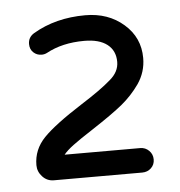

<svg xmlns="http://www.w3.org/2000/svg" viewBox="-38 -730 437 465"><g transform="rotate(-5 180.5 -497.0)"><path d="M36.1 -341.8Q36.1 -379.9 63.5 -408.2Q90.8 -436.5 158.2 -479.5Q206.1 -509.8 230.5 -531.2Q252.9 -549.8 252.9 -574.2Q252.9 -601.6 233.4 -616.7Q213.9 -631.8 177.7 -631.8Q124 -631.8 85 -610.4Q79.1 -607.4 72.3 -607.4Q60.5 -607.4 52.2 -615.2Q43.9 -623 43.9 -635.7Q43.9 -652.3 58.6 -661.1Q113.3 -693.4 185.5 -693.4Q241.2 -693.4 278.8 -660.6Q316.4 -627.9 316.4 -578.1Q316.4 -543.9 296.9 -515.6Q278.3 -489.3 253.9 -469.2Q229.5 -449.2 178.7 -416Q145.5 -394.5 129.9 -382.8Q114.3 -371.1 106.4 -361.3H290Q302.7 -361.3 311.5 -352.5Q320.3 -343.8 320.3 -331.1Q320.3 -318.4 311.5 -310.1Q302.7 -301.8 290 -301.8H75.2Q58.6 -301.8 47.4 -314Q36.1 -326.2 36.1 -341.8Z"/></g></svg>

Font: jf-openhuninn-2.1
Style: Regular
Weight: 400
Designer: [Kosugi Maru]
Designed by MOTOYA      

[Varela Round]
Joe Prince (Latin component); Avraham Cornfeld (Hebrew component)
Foundry: justfont Co., Ltd.
Version: 2.1